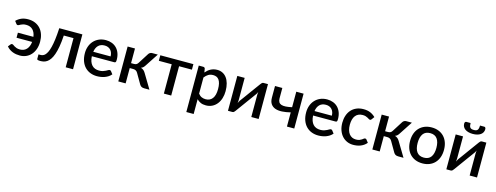

<svg xmlns="http://www.w3.org/2000/svg" viewBox="-21 -1632 7014 2713"><g transform="rotate(15 3486.0 -275.0)"><path d="M30.5 -449 57.5 -413C60.8 -409 64 -405.8 67 -403.5C70 -401.2 74.3 -400 80 -400C85.7 -400 91.6 -401.8 97.7 -405.5C103.9 -409.2 111.4 -413.2 120.2 -417.5C129.1 -421.8 139.6 -425.8 151.7 -429.5C163.9 -433.2 179 -435 197 -435C237.3 -435 269.5 -422.9 293.5 -398.8C317.5 -374.6 332.3 -340.8 338 -297.5H111V-223.5H339C336.7 -199.8 331.7 -178.8 324 -160.2C316.3 -141.8 306.6 -126.2 294.7 -113.8C282.9 -101.2 269.1 -91.8 253.2 -85.2C237.4 -78.8 220 -75.5 201 -75.5C180.3 -75.5 163.3 -77.8 150 -82.5C136.7 -87.2 125.5 -92.3 116.5 -98C107.5 -103.7 99.9 -108.8 93.7 -113.5C87.6 -118.2 81 -120.5 74 -120.5C65.7 -120.5 59 -117 54 -110L25 -74C37.3 -59 51 -46.3 66 -36C81 -25.7 96.9 -17.2 113.7 -10.7C130.6 -4.2 148 0.4 166 3.3C184 6.1 202 7.5 220 7.5C251.7 7.5 281.3 1.6 309 -10.2C336.7 -22.1 360.7 -39.2 381.2 -61.7C401.7 -84.2 417.9 -111.7 429.7 -144.2C441.6 -176.7 447.5 -213.8 447.5 -255.5C447.5 -293.2 442.2 -328.1 431.5 -360.2C420.8 -392.4 405.2 -420.2 384.5 -443.5C363.8 -466.8 338.3 -485.1 308 -498.2C277.7 -511.4 242.8 -518 203.5 -518C166.5 -518 133.9 -512 105.7 -500C77.6 -488 52.5 -471 30.5 -449Z M997.5 -510H659.5C656.2 -446 651.5 -390.9 645.5 -344.8C639.5 -298.6 632.4 -259.4 624.2 -227.3C616.1 -195.1 607.1 -169.2 597.2 -149.5C587.4 -129.8 577.2 -114.6 566.5 -103.8C555.8 -92.9 544.8 -85.7 533.2 -82C521.8 -78.3 510.5 -76.5 499.5 -76.5H471.5V-9C471.5 1.7 487.7 7 520 7C536.7 7 553.2 5.2 569.8 1.5C586.2 -2.2 602.3 -9.5 618 -20.5C633.7 -31.5 648.5 -46.9 662.5 -66.8C676.5 -86.6 689.2 -112.5 700.5 -144.5C711.8 -176.5 721.6 -215.6 729.8 -261.8C737.9 -307.9 744 -362.8 748 -426.5H890V0H997.5Z M1342 -518C1304.3 -518 1270.6 -511.4 1240.8 -498.2C1210.9 -485.1 1185.6 -467.2 1164.7 -444.5C1143.9 -421.8 1127.9 -395.2 1116.7 -364.5C1105.6 -333.8 1100 -300.8 1100 -265.5C1100 -221.2 1106.2 -182 1118.7 -148C1131.2 -114 1148.6 -85.5 1170.7 -62.5C1192.9 -39.5 1219.1 -22.1 1249.2 -10.3C1279.4 1.6 1312.2 7.5 1347.5 7.5C1365.5 7.5 1384 6.1 1403 3.2C1422 0.4 1440.5 -4.3 1458.5 -10.8C1476.5 -17.3 1493.5 -25.7 1509.5 -36C1525.5 -46.3 1539.8 -59 1552.5 -74L1522 -113.5C1517.3 -120.2 1510.7 -123.5 1502 -123.5C1495.3 -123.5 1488 -121.1 1480 -116.3C1472 -111.4 1462.3 -106.1 1451 -100.3C1439.7 -94.4 1426.3 -89.1 1411 -84.2C1395.7 -79.4 1377.5 -77 1356.5 -77C1334.5 -77 1314.6 -80.4 1296.7 -87.2C1278.9 -94.1 1263.6 -104.5 1250.7 -118.5C1237.9 -132.5 1227.7 -150.1 1220 -171.2C1212.3 -192.4 1207.8 -217.5 1206.5 -246.5H1534C1543.7 -246.5 1550.3 -249.3 1554 -255C1557.7 -260.7 1559.5 -271.8 1559.5 -288.5C1559.5 -324.8 1554.1 -357.2 1543.2 -385.7C1532.4 -414.2 1517.3 -438.3 1498 -458C1478.7 -477.7 1455.7 -492.6 1429 -502.7C1402.3 -512.9 1373.3 -518 1342 -518ZM1344 -440C1363.3 -440 1380.4 -436.7 1395.2 -430.2C1410.1 -423.7 1422.5 -414.7 1432.5 -403.2C1442.5 -391.7 1450.1 -378.2 1455.2 -362.7C1460.4 -347.2 1463 -330.5 1463 -312.5H1209.5C1215.5 -352.8 1229.7 -384.2 1252 -406.5C1274.3 -428.8 1305 -440 1344 -440Z M1966.5 -481 1869.5 -328C1862.8 -317 1854.8 -308.8 1845.5 -303.5C1836.2 -298.2 1824.5 -295.5 1810.5 -295.5H1767V-510H1659.5V0.5H1767V-223.5H1817.5C1831.8 -223.5 1844.7 -220.5 1856 -214.5C1867.3 -208.5 1876.5 -199.2 1883.5 -186.5L1970 -37.5C1977.3 -25.2 1986.3 -15.8 1996.8 -9.5C2007.3 -3.2 2022 0 2041 0H2115L1988.5 -210.5C1979.8 -225.5 1970.1 -237.7 1959.3 -247.2C1948.4 -256.7 1934.8 -263.8 1918.5 -268.5C1931.2 -272.8 1941.8 -279 1950.5 -287C1959.2 -295 1967.5 -305.5 1975.5 -318.5L2101 -510H2017C2007 -510 1997.4 -507.3 1988.2 -502C1979.1 -496.7 1971.8 -489.7 1966.5 -481Z M2137.5 -510V-429H2326V0H2433.5V-429H2621.5V-510Z M2700 169.5H2807.5V-46.5C2824.2 -29.5 2843 -16.2 2864 -6.8C2885 2.8 2910.5 7.5 2940.5 7.5C2974.5 7.5 3005 0.8 3032 -12.8C3059 -26.2 3082 -44.9 3101 -68.8C3120 -92.6 3134.6 -120.8 3144.8 -153.2C3154.9 -185.8 3160 -220.8 3160 -258.5C3160 -300.5 3155.4 -337.8 3146.2 -370.2C3137.1 -402.8 3124.2 -430 3107.5 -452C3090.8 -474 3070.8 -490.8 3047.5 -502.2C3024.2 -513.8 2998.2 -519.5 2969.5 -519.5C2951.5 -519.5 2934.6 -517.5 2918.8 -513.5C2902.9 -509.5 2888.1 -503.8 2874.2 -496.5C2860.4 -489.2 2847.5 -480.3 2835.5 -470C2823.5 -459.7 2812.2 -448.3 2801.5 -436L2793 -489.5C2789 -503.2 2779.7 -510 2765 -510H2700ZM2933.5 -433C2951.5 -433 2967.7 -429.8 2982 -423.5C2996.3 -417.2 3008.5 -407 3018.5 -393C3028.5 -379 3036.2 -360.9 3041.5 -338.7C3046.8 -316.6 3049.5 -289.8 3049.5 -258.5C3049.5 -197.8 3037.8 -152.2 3014.2 -121.5C2990.8 -90.8 2958 -75.5 2916 -75.5C2894.3 -75.5 2874.6 -79.4 2856.8 -87.2C2838.9 -95.1 2822.5 -108.7 2807.5 -128V-364.5C2824.5 -386.5 2842.8 -403.4 2862.5 -415.2C2882.2 -427.1 2905.8 -433 2933.5 -433Z M3264 0.5H3329C3337.3 0.5 3344.8 -2.4 3351.5 -8.2C3358.2 -14.1 3363.5 -20.2 3367.5 -26.5C3407.8 -82.2 3444.2 -132.2 3476.5 -176.5C3490.2 -195.5 3503.7 -214.1 3517 -232.3C3530.3 -250.4 3542.3 -266.7 3552.8 -281C3563.3 -295.3 3571.8 -307.1 3578.3 -316.3C3584.8 -325.4 3588.3 -330.3 3589 -331C3592.3 -335.7 3595.7 -341.1 3599 -347.2C3602.3 -353.4 3605.7 -360.2 3609 -367.5C3607.7 -358.8 3606.7 -350.3 3606 -342C3605.3 -333.7 3605 -326.2 3605 -319.5V0H3712.5V-510H3647.5C3639.2 -510 3631.7 -507.2 3625 -501.5C3618.3 -495.8 3613 -489.7 3609 -483C3568.3 -427.3 3531.8 -377.3 3499.5 -333C3485.8 -314 3472.4 -295.4 3459.3 -277.2C3446.1 -259.1 3434.3 -242.8 3423.8 -228.5C3413.3 -214.2 3404.7 -202.5 3398 -193.5C3391.3 -184.5 3387.8 -179.7 3387.5 -179C3380.5 -169 3373.7 -156.3 3367 -141C3368.3 -149.7 3369.4 -158.2 3370.3 -166.8C3371.1 -175.2 3371.5 -183.2 3371.5 -190.5V-510H3264Z M4233.5 0V-510H4126.5V-283C4091.8 -275.3 4061.8 -270.8 4036.2 -269.2C4010.8 -267.8 3989.6 -269.8 3972.8 -275.2C3955.9 -280.8 3943.3 -290.2 3935 -303.8C3926.7 -317.2 3922.5 -335.2 3922.5 -357.5V-510H3815.5V-341C3815.5 -302 3823.5 -271 3839.5 -248C3855.5 -225 3877.4 -208.7 3905.2 -199C3933.1 -189.3 3965.9 -185.6 4003.8 -187.8C4041.6 -189.9 4082.5 -196.5 4126.5 -207.5V0Z M4578.5 -518C4540.8 -518 4507.1 -511.4 4477.2 -498.2C4447.4 -485.1 4422.1 -467.2 4401.2 -444.5C4380.4 -421.8 4364.4 -395.2 4353.2 -364.5C4342.1 -333.8 4336.5 -300.8 4336.5 -265.5C4336.5 -221.2 4342.7 -182 4355.2 -148C4367.7 -114 4385.1 -85.5 4407.2 -62.5C4429.4 -39.5 4455.6 -22.1 4485.7 -10.3C4515.9 1.6 4548.7 7.5 4584 7.5C4602 7.5 4620.5 6.1 4639.5 3.2C4658.5 0.4 4677 -4.3 4695 -10.8C4713 -17.3 4730 -25.7 4746 -36C4762 -46.3 4776.3 -59 4789 -74L4758.5 -113.5C4753.8 -120.2 4747.2 -123.5 4738.5 -123.5C4731.8 -123.5 4724.5 -121.1 4716.5 -116.3C4708.5 -111.4 4698.8 -106.1 4687.5 -100.3C4676.2 -94.4 4662.8 -89.1 4647.5 -84.2C4632.2 -79.4 4614 -77 4593 -77C4571 -77 4551.1 -80.4 4533.2 -87.2C4515.4 -94.1 4500.1 -104.5 4487.2 -118.5C4474.4 -132.5 4464.2 -150.1 4456.5 -171.2C4448.8 -192.4 4444.3 -217.5 4443 -246.5H4770.5C4780.2 -246.5 4786.8 -249.3 4790.5 -255C4794.2 -260.7 4796 -271.8 4796 -288.5C4796 -324.8 4790.6 -357.2 4779.7 -385.7C4768.9 -414.2 4753.8 -438.3 4734.5 -458C4715.2 -477.7 4692.2 -492.6 4665.5 -502.7C4638.8 -512.9 4609.8 -518 4578.5 -518ZM4580.5 -440C4599.8 -440 4616.9 -436.7 4631.7 -430.2C4646.6 -423.7 4659 -414.7 4669 -403.2C4679 -391.7 4686.6 -378.2 4691.7 -362.7C4696.9 -347.2 4699.5 -330.5 4699.5 -312.5H4446C4452 -352.8 4466.2 -384.2 4488.5 -406.5C4510.8 -428.8 4541.5 -440 4580.5 -440Z M5256.5 -410 5285 -449C5263 -471 5237.9 -488 5209.8 -500C5181.6 -512 5149 -518 5112 -518C5072.3 -518 5037.3 -511.4 5007 -498.2C4976.7 -485.1 4951.2 -466.8 4930.8 -443.5C4910.2 -420.2 4894.7 -392.4 4884 -360.2C4873.3 -328.1 4868 -293.2 4868 -255.5C4868 -213.8 4873.9 -176.8 4885.8 -144.3C4897.6 -111.8 4913.8 -84.3 4934.2 -61.8C4954.8 -39.3 4978.8 -22.1 5006.2 -10.3C5033.8 1.6 5063.3 7.5 5095 7.5C5113.3 7.5 5131.5 6.1 5149.5 3.2C5167.5 0.4 5184.8 -4.3 5201.5 -10.8C5218.2 -17.3 5234 -25.7 5249 -36C5264 -46.3 5277.7 -59 5290 -74L5259.5 -113.5C5254.8 -120.2 5248.2 -123.5 5239.5 -123.5C5232.5 -123.5 5225.9 -121 5219.8 -116C5213.6 -111 5206.2 -105.5 5197.5 -99.5C5188.8 -93.5 5178 -88 5165 -83C5152 -78 5135.2 -75.5 5114.5 -75.5C5093.5 -75.5 5074.6 -79.5 5057.8 -87.5C5040.9 -95.5 5026.6 -107.2 5014.8 -122.5C5002.9 -137.8 4993.8 -156.7 4987.5 -179C4981.2 -201.3 4978 -226.8 4978 -255.5C4978 -283.2 4980.9 -308.1 4986.8 -330.3C4992.6 -352.4 5001.4 -371.3 5013.3 -386.8C5025.1 -402.3 5039.8 -414.2 5057.3 -422.5C5074.8 -430.8 5095.2 -435 5118.5 -435C5136.5 -435 5151.5 -433 5163.5 -429C5175.5 -425 5185.8 -420.6 5194.3 -415.8C5202.8 -410.9 5210.1 -406.5 5216.3 -402.5C5222.4 -398.5 5228.3 -396.5 5234 -396.5C5239.7 -396.5 5244 -397.7 5247 -400C5250 -402.3 5253.2 -405.7 5256.5 -410Z M5683 -481 5586 -328C5579.3 -317 5571.3 -308.8 5562 -303.5C5552.7 -298.2 5541 -295.5 5527 -295.5H5483.5V-510H5376V0.5H5483.5V-223.5H5534C5548.3 -223.5 5561.2 -220.5 5572.5 -214.5C5583.8 -208.5 5593 -199.2 5600 -186.5L5686.5 -37.5C5693.8 -25.2 5702.8 -15.8 5713.3 -9.5C5723.8 -3.2 5738.5 0 5757.5 0H5831.5L5705 -210.5C5696.3 -225.5 5686.6 -237.7 5675.8 -247.2C5664.9 -256.7 5651.3 -263.8 5635 -268.5C5647.7 -272.8 5658.3 -279 5667 -287C5675.7 -295 5684 -305.5 5692 -318.5L5817.5 -510H5733.5C5723.5 -510 5713.9 -507.3 5704.7 -502C5695.6 -496.7 5688.3 -489.7 5683 -481Z M6108 -518C6070 -518 6035.8 -511.8 6005.2 -499.5C5974.8 -487.2 5948.7 -469.7 5927 -447C5905.3 -424.3 5888.7 -396.8 5877 -364.5C5865.3 -332.2 5859.5 -295.8 5859.5 -255.5C5859.5 -215.2 5865.3 -178.8 5877 -146.5C5888.7 -114.2 5905.3 -86.6 5927 -63.7C5948.7 -40.9 5974.8 -23.3 6005.2 -11C6035.8 1.3 6070 7.5 6108 7.5C6145.7 7.5 6179.8 1.3 6210.2 -11C6240.8 -23.3 6266.8 -40.9 6288.2 -63.7C6309.8 -86.6 6326.3 -114.2 6338 -146.5C6349.7 -178.8 6355.5 -215.2 6355.5 -255.5C6355.5 -295.8 6349.7 -332.2 6338 -364.5C6326.3 -396.8 6309.8 -424.3 6288.2 -447C6266.8 -469.7 6240.8 -487.2 6210.2 -499.5C6179.8 -511.8 6145.7 -518 6108 -518ZM6108 -76.5C6061.3 -76.5 6026.7 -91.9 6004 -122.8C5981.3 -153.6 5970 -197.7 5970 -255C5970 -312.3 5981.3 -356.6 6004 -387.8C6026.7 -418.9 6061.3 -434.5 6108 -434.5C6154 -434.5 6188.2 -418.9 6210.8 -387.8C6233.2 -356.6 6244.5 -312.3 6244.5 -255C6244.5 -197.7 6233.2 -153.6 6210.8 -122.8C6188.2 -91.9 6154 -76.5 6108 -76.5Z M6458.5 0.5H6523.5C6531.8 0.5 6539.3 -2.4 6546 -8.2C6552.7 -14.1 6558 -20.2 6562 -26.5C6602.3 -82.2 6638.7 -132.2 6671 -176.5C6684.7 -195.5 6698.2 -214.1 6711.5 -232.3C6724.8 -250.4 6736.8 -266.7 6747.3 -281C6757.8 -295.3 6766.3 -307.1 6772.8 -316.3C6779.3 -325.4 6782.8 -330.3 6783.5 -331C6786.8 -335.7 6790.2 -341.1 6793.5 -347.2C6796.8 -353.4 6800.2 -360.2 6803.5 -367.5C6802.2 -358.8 6801.2 -350.3 6800.5 -342C6799.8 -333.7 6799.5 -326.2 6799.5 -319.5V0H6907V-510H6842C6833.7 -510 6826.2 -507.2 6819.5 -501.5C6812.8 -495.8 6807.5 -489.7 6803.5 -483C6762.8 -427.3 6726.3 -377.3 6694 -333C6680.3 -314 6666.9 -295.4 6653.8 -277.2C6640.6 -259.1 6628.8 -242.8 6618.3 -228.5C6607.8 -214.2 6599.2 -202.5 6592.5 -193.5C6585.8 -184.5 6582.3 -179.7 6582 -179C6575 -169 6568.2 -156.3 6561.5 -141C6562.8 -149.7 6563.9 -158.2 6564.8 -166.8C6565.6 -175.2 6566 -183.2 6566 -190.5V-510H6458.5ZM6689 -637C6676 -637 6665.1 -638.4 6656.3 -641.2C6647.4 -644.1 6640.3 -648.8 6635 -655.2C6629.7 -661.8 6625.8 -670.2 6623.5 -680.8C6621.2 -691.2 6620 -704.3 6620 -720H6557C6549.3 -720 6543.7 -716.8 6540 -710.2C6536.3 -703.8 6534.5 -696.7 6534.5 -689C6534.5 -672 6538.1 -656.8 6545.3 -643.2C6552.4 -629.8 6562.7 -618.2 6576 -608.8C6589.3 -599.2 6605.6 -591.9 6624.8 -586.8C6643.9 -581.6 6665.3 -579 6689 -579C6712.7 -579 6734.1 -581.6 6753.3 -586.8C6772.4 -591.9 6788.7 -599.2 6802 -608.8C6815.3 -618.2 6825.6 -629.8 6832.8 -643.2C6839.9 -656.8 6843.5 -672 6843.5 -689C6843.5 -696.7 6841.7 -703.8 6838 -710.2C6834.3 -716.8 6828.7 -720 6821 -720H6758C6758 -704.3 6756.8 -691.2 6754.5 -680.8C6752.2 -670.2 6748.3 -661.8 6743 -655.2C6737.7 -648.8 6730.6 -644.1 6721.8 -641.2C6712.9 -638.4 6702 -637 6689 -637Z"/></g></svg>

Font: Lato Semibold
Style: Regular
Weight: 600
Designer: Lukasz Dziedzic
Foundry: tyPoland Lukasz Dziedzic
Version: Version 2.006; 2014-01-15